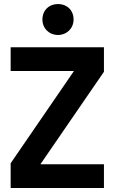

<svg xmlns="http://www.w3.org/2000/svg" viewBox="-20 -935 576 955"><path d="M33 0H497V-118H181L497 -578V-700H33V-582H348L33 -123ZM191 -838C191 -794 224 -761 269 -761C312 -761 346 -794 346 -838C346 -884 313 -915 269 -915C224 -915 191 -884 191 -838Z"/></svg>

Font: Vanilla Cream ExtraBold
Style: Regular
Weight: 800
Designer: Jeremy Tribby, Jinavaṁso
Foundry: Tribby Type
Version: Version 1.422;Glyphs 3.1.2 (3151)